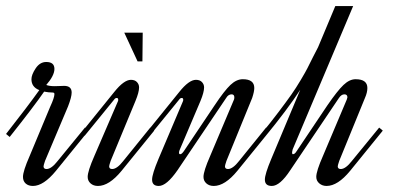

<svg xmlns="http://www.w3.org/2000/svg" viewBox="-80 -615 1317 635"><path d="M69 -83Q64 -68 64 -65Q64 -56 74 -56Q90 -56 111 -83L201 -193L213 -183L105 -50Q64 0 29 0Q14 0 5 -8Q-4 -16 -4 -30Q-4 -49 18 -99L86 -262Q100 -292 100 -304Q100 -309 94 -309Q81 -309 66 -312Q33 -264 -48 -162L-60 -172Q13 -265 50 -317Q24 -327 24 -353Q24 -368 38 -389Q52 -410 73 -410Q100 -410 100 -387Q100 -365 73 -334Q83 -330 101 -330Q107 -330 117.5 -330.5Q128 -331 132 -331Q157 -331 157 -309Q157 -294 145 -263Z M310 -280Q311 -282 311 -285Q311 -291 306 -291Q301 -291 297 -285L200 -166L188 -175L298 -311Q330 -351 353 -351Q366 -351 373 -343.5Q380 -336 380 -326Q380 -310 368 -281L286 -83Q281 -68 281 -65Q281 -56 291 -56Q307 -56 328 -83L417 -193L430 -183L322 -50Q281 0 244 0Q229 0 219.5 -8.5Q210 -17 210 -30Q210 -49 232 -99ZM391 -412H375L331 -507H392Z M525 -280Q526 -282 526 -285Q526 -291 521 -291Q516 -291 512 -285L415 -166L403 -175L513 -311Q545 -351 568 -351Q581 -351 588 -343.5Q595 -336 595 -326Q595 -310 583 -281L515 -121Q512 -115 512 -110Q512 -105 516 -105Q521 -105 528 -115L630 -267Q662 -315 682 -334Q702 -353 723 -353Q761 -353 761 -324Q761 -312 754 -291L669 -83Q664 -68 664 -65Q664 -56 674 -56Q690 -56 711 -83L800 -193L813 -183L705 -50Q664 0 627 0Q612 0 602.5 -8.5Q593 -17 593 -30Q593 -49 615 -99L694 -286Q695 -289 695 -293Q695 -303 686 -303Q675 -303 668 -291L507 -52Q471 0 445 0Q423 0 423 -21Q423 -39 444 -89Z M888 -121Q886 -113 886 -110Q886 -105 889 -105Q895 -105 901 -115L1003 -267Q1036 -315 1056 -334Q1076 -353 1096 -353Q1135 -353 1135 -324Q1135 -309 1127 -291L1042 -83Q1037 -68 1037 -65Q1037 -56 1047 -56Q1063 -56 1084 -83L1174 -193L1186 -183L1078 -50Q1037 0 1000 0Q986 0 976 -8.5Q966 -17 966 -30Q966 -49 988 -99L1067 -286Q1069 -292 1069 -293Q1069 -303 1059 -303Q1049 -303 1041 -291L880 -52Q846 0 819 0Q796 0 796 -21Q796 -39 817 -89L913 -318Q870 -252 796 -162L784 -172Q816 -211 842 -245.5Q868 -280 883.5 -302Q899 -324 915 -351Q931 -378 936.5 -389Q942 -400 955 -426Q968 -452 972 -459L1029 -595H1088Z"/></svg>

Font: Dynalight
Style: Regular
Weight: 400
Designer: Astigmatic (AOETI)
Foundry: Astigmatic (AOETI)
Version: Version 1.000